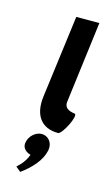

<svg xmlns="http://www.w3.org/2000/svg" viewBox="-72 -307 259 450"><g transform="rotate(15 57.0 -81.5)"><path d="M86 0C96 0 122 -52 112 -54C108 -55 85 -56 88 -77L113 -274H57L31 -74C25 -28 45 0 86 0ZM50 12C35 12 20 26 18 42C16 54 25 63 37 66C30 87 12 101 12 101L24 111C46 95 71 71 75 42C77 26 66 12 50 12Z"/></g></svg>

Font: Hussar Tani
Style: DwaKurs
Weight: 700
Foundry: Cannot Into Space Fonts
Version: Version 0.92